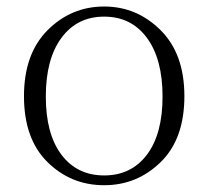

<svg xmlns="http://www.w3.org/2000/svg" viewBox="-20 -541 624 575"><path d="M292 13.7Q192.4 13.7 122.1 -55.7Q51.8 -125 51.8 -252.9Q51.8 -379.9 122.6 -450.7Q193.4 -521.5 292 -521.5Q389.6 -521.5 460.9 -450.7Q532.2 -379.9 532.2 -252.9Q532.2 -125 461.4 -55.7Q390.6 13.7 292 13.7ZM164.1 -77.6Q210.9 -15.6 292 -15.6Q373 -15.6 419.9 -77.6Q466.8 -139.6 466.8 -252Q466.8 -364.3 419.9 -427.7Q373 -491.2 292 -491.2Q210.9 -491.2 164.1 -427.7Q117.2 -364.3 117.2 -252Q117.2 -139.6 164.1 -77.6Z"/></svg>

Font: GenYoMin TW TTF ExtraLight
Style: Regular
Weight: 250
Version: Version 1.300